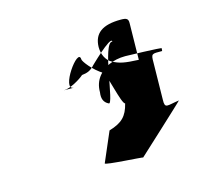

<svg xmlns="http://www.w3.org/2000/svg" viewBox="-74 -536 685 627"><g transform="rotate(-15 268.5 -223.0)"><path d="M144 -275H178C134 -275 224 -402 225 -358C225 -351 251 -316 284 -296C293 -290 314 -184 326 -182C316 -141 298 -123 254 -110L211 -10C208 -4 341 2 337 4C337 4 500 -146 498 -146C456 -140 447 -130 448 -162L450 -288C450 -318 452 -316 487 -316L488 -325C491 -328 366 -331 366 -331C324 -331 291 -314 274 -292C262 -277 256 -260 256 -238C253 -218 258 -204 274 -196C290 -183 305 -394 338 -388C338 -410 247 -319 258 -330C244 -314 232 -310 214 -308C202 -297 166 -275 144 -275ZM290 -382C291 -428 320 -450 383 -450C403 -450 408 -446 408 -432L406 -308C359 -310 342 -313 318 -326C301 -336 290 -356 290 -382Z"/></g></svg>

Font: Zinc
Style: Regular
Weight: 400
Version: Version 1